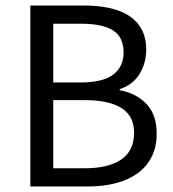

<svg xmlns="http://www.w3.org/2000/svg" viewBox="-20 -676 628 696"><path d="M90 0V-656H285Q335 -656 376.5 -647Q418 -638 447.5 -619Q477 -600 493.5 -569.5Q510 -539 510 -496Q510 -447 485.5 -407.5Q461 -368 414 -353V-349Q474 -338 511 -299Q548 -260 548 -192Q548 -144 530 -108Q512 -72 479 -48Q446 -24 400 -12Q354 0 299 0ZM173 -377H270Q354 -377 391 -406Q428 -435 428 -485Q428 -542 389.5 -566Q351 -590 274 -590H173ZM173 -66H287Q372 -66 419 -97.5Q466 -129 466 -195Q466 -256 420 -284.5Q374 -313 287 -313H173Z"/></svg>

Font: CV Source Sans
Style: Regular
Weight: 400
Designer: Paul D. Hunt
Foundry: Adobe Systems Incorporated
Version: Version 3.001